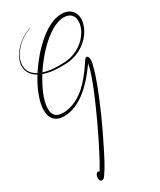

<svg xmlns="http://www.w3.org/2000/svg" viewBox="-329 -874 1314 1580"><g transform="rotate(-30 328.0 -83.5)"><path d="M256.2 -775C207.7 -760.1 150.4 -729.9 103.2 -679C61.2 -633.8 9 -549 51.5 -471.1C63.8 -448.5 85.7 -426.9 114.6 -411C84.9 -363.4 58.7 -316.4 35.5 -249C11.8 -180.2 -5 -89.2 42.3 -37.9C62.9 -15.6 94.5 -3.2 136.9 -3.8C242.4 -5.7 322.3 -64.9 376.3 -113.4C392.9 -128.3 411.3 -146.4 431.7 -168.8C467.7 -208.7 494 -244.7 521.7 -282.4C520 -271.7 517.2 -259.3 513.4 -245.1C486 -142 433.7 -22.9 390 75C336.8 194.3 286.1 299.4 231.9 403.8C208.2 449.5 183 496.6 158.9 535.3C155.8 532.1 149.6 529.5 145 529.5C117.2 529.5 103.4 607.7 140.8 608.2C158.5 608.4 166.6 593.2 174.4 582.5C216.7 523.8 255.8 443.5 290.6 374.4C360.8 235.3 440.9 61.2 499.7 -97C519 -148.8 535.2 -197.6 544.8 -237.1C551.9 -266 562 -297.7 550.5 -325.3C544.5 -339.5 527.3 -335.1 520 -325.9C511.7 -315.5 505 -304 494.2 -287.8C460.7 -237.4 408.5 -170 362.6 -128.7C313.2 -84.3 233.1 -30.4 136.9 -32.4C74.7 -33.4 45.6 -65.1 47.6 -128.7C50.2 -212.3 101.4 -309.5 132.3 -362.8C138.1 -372.9 144.5 -383.5 151.4 -394.5C211.2 -373.1 276.7 -367.1 365.7 -371.3C497.2 -376.9 599.8 -460 639.4 -554.2C656.1 -594 664.2 -640.6 645.7 -681.7C628.3 -720.4 588.8 -744.2 533.8 -744.9C493.9 -745.2 453.4 -732.6 415.2 -713.3C294.9 -652.6 183.9 -519.5 121.2 -421.4C76.8 -444.3 43.1 -480.5 44.3 -539.3C45.5 -595.9 76.7 -642.9 106.4 -676.1C152.2 -727.1 208.8 -757.7 256.9 -772.5C257.4 -772.7 257.8 -773.2 257.8 -773.8C257.8 -774.5 257.3 -775 256.5 -775C256.4 -775 256.2 -775 256.2 -775ZM431.9 -680.8C479.4 -705.6 540.3 -724.7 588.6 -699C631.1 -676.3 635.5 -616.6 615.3 -563.8C581.2 -474.5 485.9 -395.9 364.8 -387.9C278.9 -382.7 217.1 -387.2 158.7 -406C218.3 -498.2 321.3 -623.1 431.9 -680.8Z"/></g></svg>

Font: Sinatra
Style: Regular
Weight: 400
Designer: Fahmi
Version: Version 0.1